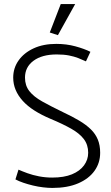

<svg xmlns="http://www.w3.org/2000/svg" viewBox="-20 -912 548 945"><path d="M56 -29Q73 -20 95 -12.5Q117 -5 142 1Q167 7 192 10Q217 13 238 13Q312 13 364.5 -9.5Q417 -32 445 -71Q473 -110 473 -160Q473 -197 461.5 -225Q450 -253 427 -275.5Q404 -298 369.5 -318.5Q335 -339 290 -360Q230 -389 188 -412.5Q146 -436 124.5 -463.5Q103 -491 103 -530Q103 -582 145 -613Q187 -644 259 -644Q294 -644 319.5 -639Q345 -634 365.5 -626Q386 -618 403 -610L425 -657Q395 -672 351 -684Q307 -696 257 -696Q193 -696 145.5 -674Q98 -652 71.5 -614.5Q45 -577 45 -530Q45 -498 57 -469.5Q69 -441 92 -415.5Q115 -390 149.5 -368Q184 -346 229 -327Q289 -302 330.5 -278.5Q372 -255 393 -227Q414 -199 414 -160Q414 -126 393.5 -98Q373 -70 334 -54Q295 -38 237 -38Q204 -38 172.5 -44Q141 -50 115 -59.5Q89 -69 71 -77ZM265 -739 350 -892H279L225 -752Z"/></svg>

Font: Catamaran Light
Style: Regular
Weight: 300
Designer: Pria Ravichandran
Version: Version 2.000